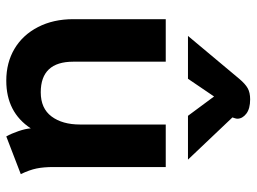

<svg xmlns="http://www.w3.org/2000/svg" viewBox="-120 -666 797 596"><g transform="rotate(90 278.0 -368.5)"><path d="M40 -198V-485H172V-198Q172 -97 267 -97Q317 -97 342 -130.5Q367 -164 367 -219V-485H499V-136Q499 -106 503.5 -84Q508 -62 521 -35L404 10Q395 -6 387.5 -28Q380 -50 379 -66Q329 10 231 10Q175 10 132 -15.5Q89 -41 64.5 -88.5Q40 -136 40 -198ZM225 -713Q241 -732 254.5 -739.5Q268 -747 289 -747Q318 -747 333.5 -735Q349 -723 349 -707Q349 -704 347 -698L345 -692L476 -554H340L280 -635L225 -554H92Z"/></g></svg>

Font: Niramit
Style: Bold
Weight: 700
Designer: Katatrad Aksorn Co.,Ltd.
Foundry: Cadson Demak Co.,Ltd.
Version: Version 1.001; ttfautohint (v1.6)